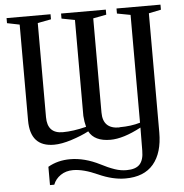

<svg xmlns="http://www.w3.org/2000/svg" viewBox="-58 -712 944 983"><g transform="rotate(-5 414.0 -220.5)"><path d="M538 -48 540 -49Q599 -49 646 -63V-617L577 -630V-656H803V-630L740 -617V-5Q740 100 691.5 157.5Q643 215 547 215Q482 215 409 182Q336 149 283 149Q246 149 219 167.5Q192 186 181 215H159V121Q209 92 273 92Q347 92 426 132Q462 151 497 163Q526 173 557 173Q604 173 624.5 150.5Q645 128 645 81L646 -38Q554 11 488 11Q406 11 378 -42Q340 -22 288.5 -5.5Q237 11 198 11Q76 11 76 -124V-617L12 -630V-656H238V-630L169 -617V-133Q169 -49 248 -49Q301 -49 369 -66Q362 -92 360 -123V-616L292 -629V-655H522V-629L454 -616V-132Q454 -48 538 -48Z"/></g></svg>

Font: Libra Serif Modern
Style: Regular
Weight: 400
Designer: Stefan Peev, Context Ltd
Foundry: Stefan Peev, Context Ltd
Version: Version 1.000